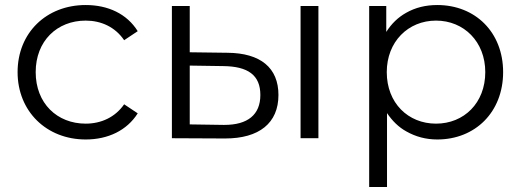

<svg xmlns="http://www.w3.org/2000/svg" viewBox="-20 -550 2074 764"><path d="M321 5C410 5 485 -31 528 -99L474 -135C438 -83 382 -58 321 -58C207 -58 122 -139 122 -263C122 -387 207 -468 321 -468C382 -468 438 -443 474 -390L528 -426C485 -495 410 -530 321 -530C165 -530 50 -420 50 -263C50 -107 165 5 321 5Z M1247 0V-526H1176V0ZM735 -342V-526H664V0L872 1H876C1011 1 1088 -60 1088 -172C1088 -280 1017 -339 885 -340ZM735 -55V-289L868 -287C967 -286 1016 -251 1016 -172C1016 -93 965 -53 873 -53H868Z M1720 5C1871 5 1982 -104 1982 -263C1982 -422 1871 -530 1720 -530C1674 -530 1633 -520 1596 -499C1564 -481 1538 -456 1517 -423V-526H1449V194H1520V-100C1541 -69 1566 -44 1597 -27C1634 -6 1675 5 1720 5ZM1715 -58C1604 -58 1519 -140 1519 -263C1519 -384 1604 -468 1715 -468C1826 -468 1911 -384 1911 -263C1911 -140 1826 -58 1715 -58Z"/></svg>

Font: Montserrat Z
Style: Regular
Weight: 400
Designer: Julieta Ulanovsky
Foundry: Julieta Ulanovsky
Version: Version 8.000